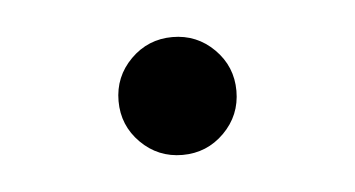

<svg xmlns="http://www.w3.org/2000/svg" viewBox="-26 -436 318 172"><g transform="rotate(-5 133.0 -350.0)"><path d="M80 -350Q80 -372 95.5 -387.5Q111 -403 133 -403Q155 -403 170.5 -387.5Q186 -372 186 -350Q186 -328 170.5 -312.5Q155 -297 133 -297Q111 -297 95.5 -312.5Q80 -328 80 -350Z"/></g></svg>

Font: MedMera Sans
Style: Regular
Weight: 400
Designer: Kasper Nordkvist
Foundry: UNCUT.wtf
Version: Version 1.300